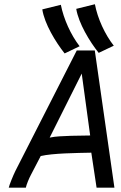

<svg xmlns="http://www.w3.org/2000/svg" viewBox="-20 -869 558 889"><path d="M506.8 -657.4C465.3 -710.3 432.1 -783.3 419.4 -849.4L333 -828C343.8 -761.5 395 -676.6 437 -624.2ZM348.6 -654.9C307.6 -708.2 274.9 -780.7 261.7 -846.8L175.8 -825.5C186 -758.9 237.3 -674.5 279.3 -621.6ZM397.5 -241.7 309.1 -240.2C268.1 -238.3 240.7 -238.3 210 -231.9L358.4 -528.3ZM427.2 0H509.8L418.9 -635.3H335.4L51.3 -77.6C41 -56.6 23.4 -13.7 20.5 0H99.6C102.1 -13.7 115.2 -44.9 123 -59.1L168.5 -146.5C225.1 -159.7 333.5 -160.6 402.8 -162.1Z"/></svg>

Font: Fantasque Sans Mono
Style: RegItalic
Weight: 400
Italic angle: -11°
Monospace: yes
Designer: Jany Belluz
Version: Version 1.6.3